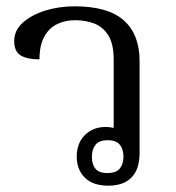

<svg xmlns="http://www.w3.org/2000/svg" viewBox="-20 -578 557 608"><path d="M323 10Q274 10 248.5 -15.5Q223 -41 223 -82Q223 -125 249 -150.5Q275 -176 315 -176Q327 -176 339.5 -173Q352 -170 359 -164L340 -156V-389Q340 -439 323 -466Q306 -493 278.5 -503.5Q251 -514 218 -514Q187 -514 161.5 -502Q136 -490 120.5 -462.5Q105 -435 105 -390Q66 -390 45.5 -402.5Q25 -415 25 -448Q25 -482 52.5 -506.5Q80 -531 123.5 -544.5Q167 -558 216 -558Q322 -558 372 -513.5Q422 -469 422 -385V-94Q422 -42 396.5 -16Q371 10 323 10ZM320 -30Q348 -30 359.5 -44.5Q371 -59 371 -82Q371 -105 359.5 -119.5Q348 -134 321 -134Q294 -134 282.5 -119.5Q271 -105 271 -81Q271 -58 282 -44Q293 -30 320 -30Z"/></svg>

Font: Noto Serif Thai
Style: Regular
Weight: 400
Designer: Monotype Design Team
Foundry: Monotype Imaging Inc.
Version: Version 2.001